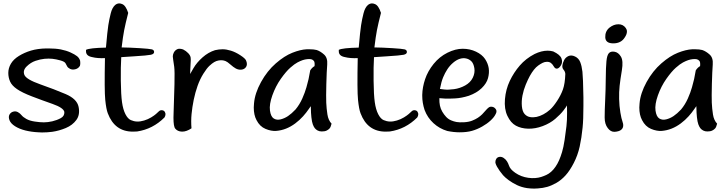

<svg xmlns="http://www.w3.org/2000/svg" viewBox="-20 -776 4281 1129"><path d="M451.2 -418.5Q452.1 -411.6 452.1 -405.3Q452.1 -397.9 450.2 -389.6Q441.4 -373.5 423.3 -368.9Q405.3 -364.3 391.8 -371.1Q378.4 -377.9 374.5 -386.7Q370.6 -395.5 364.7 -404.8Q358.9 -414.1 334.7 -420.9Q310.5 -427.7 288.6 -430.2Q266.6 -432.6 241.5 -430.2Q216.3 -427.7 188.5 -418.2Q160.6 -408.7 136.7 -385.3Q112.8 -361.8 123.5 -335.4Q134.3 -309.1 217 -280Q299.8 -251 366.2 -222.7Q432.6 -194.3 442.1 -147.9Q451.7 -101.6 429 -70.6Q406.2 -39.6 366.9 -23.2Q327.6 -6.8 287.6 -1Q258.3 2.9 227.1 2.9Q215.8 2.9 206.5 2Q164.6 0 129.2 -8.8Q93.8 -17.6 68.4 -33.7Q43 -49.8 35.6 -69.6Q28.3 -89.4 35.9 -102.5Q43.5 -115.7 58.1 -119.6Q72.8 -123.5 85.4 -116.5Q98.1 -109.4 106.9 -98.4Q115.7 -87.4 134.8 -76.7Q153.8 -65.9 184.1 -61.3Q214.4 -56.6 237.8 -56.6Q261.2 -56.6 287.6 -62.7Q314 -68.8 336.9 -81.1Q359.9 -93.3 358.4 -117.7Q353.5 -142.1 289.6 -164.6Q225.6 -187 167.7 -209.2Q109.9 -231.4 79.8 -252.2Q49.8 -272.9 39.3 -296.6Q28.8 -320.3 28.8 -347.2Q28.8 -375 43.9 -401.1Q59.1 -427.2 91.1 -447Q123 -466.8 162.1 -478.5Q201.2 -490.2 252.4 -491.2H265.6Q306.6 -491.2 337.4 -485.4Q369.6 -479 394.8 -467.5Q419.9 -456.1 433.1 -445.6Q446.3 -435.1 451.2 -418.5Z M657.7 -747.1Q668.9 -755.9 681.2 -755.9Q689 -755.9 697.3 -752.4Q719.2 -745.1 733.9 -700.2Q717.8 -637.7 710.2 -598.6Q702.6 -559.6 695.3 -497.1Q740.2 -496.6 799.6 -492.9Q858.9 -489.3 872.6 -485.8Q886.2 -482.4 886.2 -470.2Q886.2 -458 866.7 -453.9Q847.2 -449.7 767.6 -444.8Q734.4 -442.9 692.9 -439.9Q689.5 -383.8 690.4 -301Q691.4 -218.3 697.5 -175Q703.6 -131.8 717.5 -104.7Q731.4 -77.6 749.3 -69.8Q767.1 -62 785.9 -61.3Q804.7 -60.5 827.4 -67.4Q850.1 -74.2 868.9 -85.7Q887.7 -97.2 897.2 -105.7Q906.7 -114.3 915 -122.1Q923.3 -129.9 935.8 -127.4Q948.2 -125 951.7 -111.8Q953.1 -109.4 953.1 -104.5Q953.1 -94.7 947.3 -85.4Q878.4 -16.6 786.1 -2.9Q773.4 -2 761.2 -2Q654.3 -2 613.8 -109.9Q604.5 -133.8 598.9 -188.7Q593.3 -243.7 597.2 -434.1Q551.3 -432.6 523.4 -439.9Q485.8 -446.3 485.8 -474.1V-482.9Q506.8 -494.1 603 -496.1Q611.3 -592.3 616.9 -627.9Q622.6 -663.6 631.3 -698Q640.1 -732.4 657.7 -747.1Z M1244.6 -481Q1267.6 -486.3 1289.3 -486.3Q1311 -486.3 1337.9 -478Q1364.7 -469.7 1392.8 -451.4Q1420.9 -433.1 1426.3 -421.6Q1431.6 -410.2 1431.6 -401.4V-397Q1430.7 -384.3 1420.9 -375.5Q1411.1 -366.7 1395.8 -366.2Q1380.4 -365.7 1366.5 -373.3Q1352.5 -380.9 1334.5 -397Q1316.4 -413.1 1305.9 -417Q1295.4 -420.9 1286.1 -421.6Q1276.9 -422.4 1264.4 -420.2Q1252 -418 1239.7 -410.9Q1227.5 -403.8 1211.7 -389.2Q1195.8 -374.5 1175.8 -342.5Q1155.8 -310.5 1141.8 -271.2Q1127.9 -231.9 1119.1 -189.2Q1110.4 -146.5 1106.4 -105.2Q1102.5 -64 1106 -21.5Q1076.7 -2 1051.8 -2H1049.8Q1024.4 -2.9 1010.7 -19.5Q1000 -31.7 1000 -84Q1000 -99.6 1001 -119.6Q1003.9 -201.7 1005.9 -279.5Q1007.8 -357.4 1004.4 -383.5Q1001 -409.7 998.5 -423.6Q996.1 -437.5 996.1 -443.8Q996.1 -454.6 1001.5 -465.8Q1008.8 -481 1023.9 -487.3Q1028.3 -489.3 1035.6 -489.3Q1045.4 -489.3 1056.6 -485.4Q1074.2 -476.6 1086.9 -463.1Q1099.6 -449.7 1101.1 -436.8Q1102.5 -423.8 1101.1 -409.4Q1099.6 -395 1098.9 -366.7Q1098.1 -338.4 1098.1 -340.8Q1099.1 -343.3 1118.2 -376Q1137.2 -408.7 1171.1 -438.7Q1205.1 -468.8 1244.6 -481Z M1783.7 -486.3Q1792.5 -486.3 1800.3 -486.3Q1825.7 -486.3 1842.3 -481.9Q1864.3 -474.6 1885.7 -455.3Q1907.2 -436 1904.1 -396.7Q1900.9 -357.4 1898.9 -282.2Q1897 -207 1898.4 -172.1Q1899.9 -137.2 1905.3 -103Q1910.6 -68.8 1929.7 -48.8Q1924.8 -28.3 1918 -20.8Q1911.1 -13.2 1900.9 -8.3Q1890.1 -2.9 1870.6 -2.9Q1870.6 -2.9 1873.5 -2.9Q1858.4 -2.9 1847.9 -8.5Q1837.4 -14.2 1831.1 -22.2Q1824.7 -30.3 1819.3 -44.7Q1814 -59.1 1811 -86.7Q1808.1 -114.3 1808.1 -137.2Q1808.1 -160.2 1806.2 -147.9Q1808.6 -154.3 1795.4 -134.5Q1782.2 -114.7 1762.2 -92.3Q1742.2 -69.8 1716.1 -50.3Q1689.9 -30.8 1662.1 -19.8Q1634.3 -8.8 1604.7 -6.3Q1575.2 -3.9 1541.3 -18.1Q1507.3 -32.2 1488.3 -69.8Q1472.2 -99.6 1472.2 -144Q1472.2 -155.3 1473.6 -167.5Q1478.5 -227.5 1514.9 -293.5Q1551.3 -359.4 1601.8 -403.3Q1652.3 -447.3 1699.2 -465.8Q1746.1 -484.4 1783.7 -486.3ZM1717.8 -132.3Q1741.7 -161.1 1757.6 -196.8Q1773.4 -232.4 1782 -263.2Q1790.5 -293.9 1794.4 -310.8Q1798.3 -327.6 1804.2 -362.3Q1814.9 -378.9 1829.6 -387.2Q1832 -410.2 1825.4 -418Q1818.8 -425.8 1809.6 -427.7Q1800.3 -429.7 1786.6 -428.2Q1772.9 -426.8 1759.8 -422.4Q1746.6 -418 1729.2 -408.9Q1711.9 -399.9 1687 -377.9Q1662.1 -356 1631.3 -312.5Q1600.6 -269 1581.5 -215.3Q1562.5 -161.6 1567.4 -126Q1572.3 -90.3 1589.6 -79.3Q1606.9 -68.4 1629.9 -74Q1652.8 -79.6 1673.6 -93.5Q1694.3 -107.4 1717.8 -132.3Z M2144 -747.1Q2155.3 -755.9 2167.5 -755.9Q2175.3 -755.9 2183.6 -752.4Q2205.6 -745.1 2220.2 -700.2Q2204.1 -637.7 2196.5 -598.6Q2189 -559.6 2181.6 -497.1Q2226.6 -496.6 2285.9 -492.9Q2345.2 -489.3 2358.9 -485.8Q2372.6 -482.4 2372.6 -470.2Q2372.6 -458 2353 -453.9Q2333.5 -449.7 2253.9 -444.8Q2220.7 -442.9 2179.2 -439.9Q2175.8 -383.8 2176.8 -301Q2177.7 -218.3 2183.8 -175Q2189.9 -131.8 2203.9 -104.7Q2217.8 -77.6 2235.6 -69.8Q2253.4 -62 2272.2 -61.3Q2291 -60.5 2313.7 -67.4Q2336.4 -74.2 2355.2 -85.7Q2374 -97.2 2383.5 -105.7Q2393.1 -114.3 2401.4 -122.1Q2409.7 -129.9 2422.1 -127.4Q2434.6 -125 2438 -111.8Q2439.5 -109.4 2439.5 -104.5Q2439.5 -94.7 2433.6 -85.4Q2364.7 -16.6 2272.5 -2.9Q2259.8 -2 2247.6 -2Q2140.6 -2 2100.1 -109.9Q2090.8 -133.8 2085.2 -188.7Q2079.6 -243.7 2083.5 -434.1Q2037.6 -432.6 2009.8 -439.9Q1972.2 -446.3 1972.2 -474.1V-482.9Q1993.2 -494.1 2089.4 -496.1Q2097.7 -592.3 2103.3 -627.9Q2108.9 -663.6 2117.7 -698Q2126.5 -732.4 2144 -747.1Z M2566.9 -252.9Q2568.4 -252.4 2592 -249.8Q2615.7 -247.1 2649.9 -251.7Q2684.1 -256.3 2715.1 -273.4Q2746.1 -290.5 2760 -318.8Q2773.9 -347.2 2769.3 -375.2Q2764.6 -403.3 2751.5 -416Q2738.3 -428.7 2720.2 -432.4Q2702.1 -436 2683.1 -429.9Q2664.1 -423.8 2644.3 -407Q2624.5 -390.1 2610.4 -368.4Q2596.2 -346.7 2585.7 -321.3Q2575.2 -295.9 2566.9 -252.9ZM2563.5 -198.7Q2563 -173.3 2566.9 -154.8Q2570.8 -136.2 2580.8 -119.1Q2590.8 -102.1 2603.5 -88.6Q2616.2 -75.2 2632.3 -68.4Q2648.4 -61.5 2664.6 -58.6Q2680.7 -55.7 2708.5 -57.1Q2736.3 -58.6 2756.1 -66.4Q2775.9 -74.2 2790.3 -83.7Q2804.7 -93.3 2815.2 -103.8Q2825.7 -114.3 2835.4 -126Q2845.2 -137.7 2853.8 -144Q2862.3 -150.4 2875 -147.9Q2887.7 -145.5 2895.5 -133.8Q2899.4 -128.9 2899.4 -121.6Q2899.4 -112.3 2893.6 -103.5Q2885.7 -86.9 2865 -67.6Q2844.2 -48.3 2815.4 -32Q2786.6 -15.6 2756.1 -6.8Q2725.6 2 2682.6 2Q2647.9 2 2609.9 -5.9Q2564 -19.5 2528.8 -51.8Q2493.7 -84 2476.6 -129.4Q2462.9 -171.4 2462.9 -211.9V-218.8Q2463.9 -263.2 2479.7 -310.5Q2495.6 -357.9 2530 -400.4Q2564.5 -442.9 2611.3 -466.1Q2658.2 -489.3 2700.7 -489.3Q2743.2 -489.3 2779.1 -472.2Q2814.9 -455.1 2832.3 -429Q2849.6 -402.8 2853.8 -375Q2857.9 -347.2 2849.6 -316.4Q2841.3 -285.6 2812.3 -257.6Q2783.2 -229.5 2736.8 -212.9Q2693.4 -199.2 2656 -197.3Q2618.7 -195.3 2597.7 -196.3Q2576.7 -197.3 2563.5 -198.7Z M3232.9 -473.6Q3273.4 -454.6 3281.5 -432.6Q3289.6 -410.6 3278.8 -392.6Q3268.1 -374.5 3256.3 -372.6Q3244.6 -370.6 3236.6 -385Q3228.5 -399.4 3219.2 -406Q3210 -412.6 3196.3 -412.6Q3182.6 -412.6 3170.2 -406.2Q3157.7 -399.9 3144.8 -390.6Q3131.8 -381.3 3119.6 -366Q3107.4 -350.6 3095.9 -330.1Q3084.5 -309.6 3071.5 -278.3Q3058.6 -247.1 3052.2 -214.1Q3045.9 -181.2 3048.8 -150.6Q3051.8 -120.1 3064.9 -105.5Q3078.1 -90.8 3096.9 -87.6Q3115.7 -84.5 3135.3 -88.6Q3154.8 -92.8 3175.3 -103.8Q3195.8 -114.7 3214.6 -131.6Q3233.4 -148.4 3255.9 -182.6Q3278.3 -216.8 3290.3 -250.5Q3302.2 -284.2 3304.2 -341.3Q3303.2 -355 3294.2 -365.5Q3285.2 -376 3286.9 -390.6Q3288.6 -405.3 3296.9 -421.9Q3305.2 -438.5 3322.5 -446.3Q3339.8 -454.1 3361.3 -443.8Q3382.8 -433.6 3391.8 -410.9Q3400.9 -388.2 3404.8 -354.2Q3408.7 -320.3 3410.6 -203.6V-152.8Q3410.6 -72.8 3405.8 -25.9Q3399.9 34.7 3388.7 85.7Q3377.4 136.7 3354.2 181.9Q3331.1 227.1 3305.9 254.9Q3280.8 282.7 3252.2 299.1Q3223.6 315.4 3198 322.8Q3172.4 330.1 3142.1 332Q3131.3 333 3121.1 333Q3100.6 333 3079.1 330.1Q3046.9 325.2 3019.8 312.3Q2992.7 299.3 2970.9 283.2Q2949.2 267.1 2938 254.2Q2926.8 241.2 2918 228.5Q2909.2 215.8 2902.6 204.3Q2896 192.9 2893.1 181.6Q2893.1 178.2 2893.1 175.3Q2893.1 167 2897.9 158.7Q2903.8 148.4 2916.5 146.5Q2929.2 144.5 2941.7 152.8Q2954.1 161.1 2961.4 173.1Q2968.8 185.1 2972.4 196.5Q2976.1 208 2984.9 218.5Q2993.7 229 3010.3 240.5Q3026.9 252 3046.1 259.3Q3065.4 266.6 3086.2 269.5Q3106.9 272.5 3127 271Q3147 269.5 3162.6 264.4Q3178.2 259.3 3192.6 252.7Q3207 246.1 3220.7 234.1Q3234.4 222.2 3246.3 204.8Q3258.3 187.5 3267.3 167Q3276.4 146.5 3284.9 118.4Q3293.5 90.3 3300 46.9Q3306.6 3.4 3310.8 -33.7Q3314.9 -70.8 3314.5 -111.8Q3314 -152.8 3314 -156.2Q3312 -150.9 3293.9 -127.2Q3275.9 -103.5 3245.1 -77.1Q3214.4 -50.8 3170.7 -34.4Q3127 -18.1 3085.4 -19.3Q3043.9 -20.5 3013.4 -37.1Q2982.9 -53.7 2963.6 -94.7Q2944.3 -135.7 2949.2 -193.1Q2954.1 -250.5 2977.5 -300Q3001 -349.6 3036.4 -390.6Q3071.8 -431.6 3123.5 -458.5Q3164.1 -478 3200.2 -478Q3216.8 -478 3232.9 -473.6Z M3595.7 -1H3590.8Q3570.3 -1 3553.7 -22.9Q3535.6 -46.4 3535.6 -84Q3535.6 -86.9 3535.6 -88.9Q3535.6 -126 3538.6 -189Q3541.5 -247.6 3542 -313.5Q3542.5 -379.4 3545.9 -415.5Q3549.3 -451.7 3560.5 -463.6Q3571.8 -475.6 3594 -471.7Q3616.2 -467.8 3631.1 -443.1Q3646 -418.5 3636.7 -362.8Q3627.4 -307.1 3623.5 -271Q3619.6 -234.9 3620.6 -193.6Q3621.6 -152.3 3627.9 -114.5Q3634.3 -76.7 3640.1 -61.8Q3646 -46.9 3644.3 -33.4Q3642.6 -20 3630.9 -11.5Q3619.1 -2.9 3595.7 -1ZM3563.5 -613.3Q3588.9 -633.3 3615.7 -633.3H3616.7Q3644 -633.3 3659.7 -611.3Q3666.5 -602.1 3666.5 -590.8Q3666.5 -574.2 3653.3 -555.2Q3631.8 -521 3586.2 -521Q3540.5 -521 3539.1 -556.4Q3537.6 -591.8 3563.5 -613.3Z M4050.8 -486.3Q4059.6 -486.3 4067.4 -486.3Q4092.8 -486.3 4109.4 -481.9Q4131.3 -474.6 4152.8 -455.3Q4174.3 -436 4171.1 -396.7Q4168 -357.4 4166 -282.2Q4164.1 -207 4165.5 -172.1Q4167 -137.2 4172.4 -103Q4177.7 -68.8 4196.8 -48.8Q4191.9 -28.3 4185.1 -20.8Q4178.2 -13.2 4168 -8.3Q4157.2 -2.9 4137.7 -2.9Q4137.7 -2.9 4140.6 -2.9Q4125.5 -2.9 4115 -8.5Q4104.5 -14.2 4098.1 -22.2Q4091.8 -30.3 4086.4 -44.7Q4081.1 -59.1 4078.1 -86.7Q4075.2 -114.3 4075.2 -137.2Q4075.2 -160.2 4073.2 -147.9Q4075.7 -154.3 4062.5 -134.5Q4049.3 -114.7 4029.3 -92.3Q4009.3 -69.8 3983.2 -50.3Q3957 -30.8 3929.2 -19.8Q3901.4 -8.8 3871.8 -6.3Q3842.3 -3.9 3808.3 -18.1Q3774.4 -32.2 3755.4 -69.8Q3739.3 -99.6 3739.3 -144Q3739.3 -155.3 3740.7 -167.5Q3745.6 -227.5 3782 -293.5Q3818.4 -359.4 3868.9 -403.3Q3919.4 -447.3 3966.3 -465.8Q4013.2 -484.4 4050.8 -486.3ZM3984.9 -132.3Q4008.8 -161.1 4024.7 -196.8Q4040.5 -232.4 4049.1 -263.2Q4057.6 -293.9 4061.5 -310.8Q4065.4 -327.6 4071.3 -362.3Q4082 -378.9 4096.7 -387.2Q4099.1 -410.2 4092.5 -418Q4085.9 -425.8 4076.7 -427.7Q4067.4 -429.7 4053.7 -428.2Q4040 -426.8 4026.9 -422.4Q4013.7 -418 3996.3 -408.9Q3979 -399.9 3954.1 -377.9Q3929.2 -356 3898.4 -312.5Q3867.7 -269 3848.6 -215.3Q3829.6 -161.6 3834.5 -126Q3839.4 -90.3 3856.7 -79.3Q3874 -68.4 3897 -74Q3919.9 -79.6 3940.7 -93.5Q3961.4 -107.4 3984.9 -132.3Z"/></svg>

Font: Myanmar Kalay
Style: Regular
Weight: 400
Designer: Khon Soe Zaw Thu
Foundry: PaOh Unicode khonsoezawthu@gmail.com and @hotmail.com
Version: Version 1.20 December 6, 2016